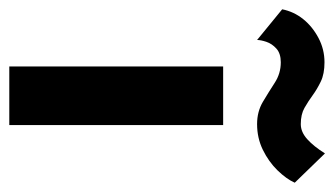

<svg xmlns="http://www.w3.org/2000/svg" viewBox="-224 -546 719 413"><g transform="rotate(90 135.5 -339.5)"><path d="M72 -460V0H198V-460ZM-51 -587 15 -533Q15 -541 19 -553Q23 -565 33.5 -574.5Q44 -584 63 -584Q87 -584 107 -571Q127 -558 148 -545.5Q169 -533 196 -533Q226 -533 251.5 -545.5Q277 -558 295.5 -577Q314 -596 322 -614L259 -679Q244 -655 228.5 -641Q213 -627 196 -627Q175 -627 161 -635Q147 -643 134 -652.5Q121 -662 104.5 -670Q88 -678 63 -678Q35 -678 10.5 -665Q-14 -652 -30 -632Q-46 -612 -51 -587Z"/></g></svg>

Font: Jost SemiBold
Style: Regular
Weight: 600
Version: Version 3.710